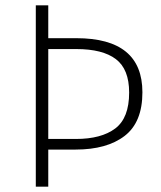

<svg xmlns="http://www.w3.org/2000/svg" viewBox="-20 -704 608 724"><path d="M517 -356Q517 -243 450 -191.5Q383 -140 265 -140H162V0H115V-684H162V-560H268Q517 -560 517 -356ZM467 -355Q467 -443 417 -481Q367 -519 268 -519H162V-180H266Q362 -180 414.5 -219.5Q467 -259 467 -355Z"/></svg>

Font: FiraGO ExtraLight
Style: Regular
Weight: 200
Designer: bBox Type
Foundry: bBox Type GmbH
Version: Version 1.001